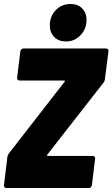

<svg xmlns="http://www.w3.org/2000/svg" viewBox="-20 -943 564 963"><path d="M0 -15 17 -156Q18 -164 25 -174L304 -533Q308 -539 302 -539H79Q72 -539 68.5 -543Q65 -547 66 -554L82 -685Q83 -692 87.5 -696Q92 -700 99 -700H511Q518 -700 521.5 -696Q525 -692 524 -685L506 -545Q505 -535 498 -527L217 -167Q215 -165 216 -163Q217 -161 220 -161H445Q451 -161 454.5 -157Q458 -153 457 -146L441 -15Q440 -8 436 -4Q432 0 425 0H13Q6 0 2.5 -4Q-1 -8 0 -15ZM230 -815Q230 -862 260 -892.5Q290 -923 334 -923Q370 -923 392 -901Q414 -879 414 -844Q414 -798 384 -766.5Q354 -735 311 -735Q274 -735 252 -757.5Q230 -780 230 -815Z"/></svg>

Font: Barlow Semi Condensed Black
Style: Italic
Weight: 900
Width: 4
Italic angle: -7°
Designer: Jeremy Tribby
Foundry: Tribby Type
Version: Version 1.408